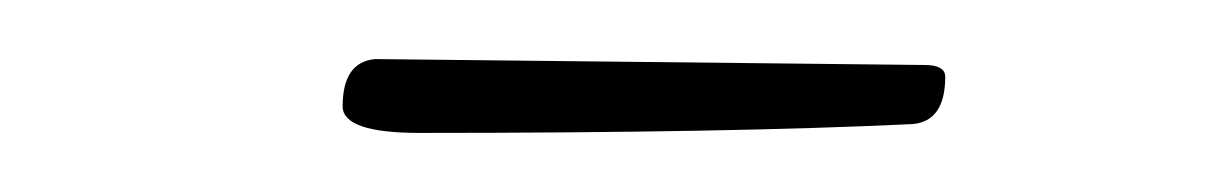

<svg xmlns="http://www.w3.org/2000/svg" viewBox="-20 -291 416 65"><path d="M107 -271 293 -269Q300 -269 300 -265Q300 -250 289 -249Q227 -246 122 -246Q96 -246 96 -255Q96 -270 107 -271Z"/></svg>

Font: Mr De Haviland
Style: Regular
Weight: 400
Designer: Alejandro Paul
Foundry: Alejandro Paul
Version: Version 1.000